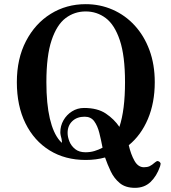

<svg xmlns="http://www.w3.org/2000/svg" viewBox="-20 -758 824 923"><path d="M629 145Q583 145 555.5 122Q528 99 512 65Q496 31 485 -1Q442 11 392 11Q293 11 218.5 -35Q144 -81 102.5 -165Q61 -249 61 -363Q61 -476 105 -560.5Q149 -645 224 -691.5Q299 -738 392 -738Q461 -738 521.5 -711.5Q582 -685 627.5 -635.5Q673 -586 698.5 -517Q724 -448 724 -363Q724 -264 691 -186Q658 -108 599 -60Q609 -16 626.5 15Q644 46 672 46Q688 46 699 41Q710 36 726 22Q734 15 739.5 16.5Q745 18 748 21Q753 26 752 30.5Q751 35 750 40Q749 42 749 43Q733 89 703.5 117Q674 145 629 145ZM267 -82Q278 -69 278 -73.5Q278 -78 276 -90Q274 -97 272 -106Q270 -115 270 -122Q270 -153 285 -179.5Q300 -206 326 -222.5Q352 -239 384 -239Q449 -239 489 -212Q529 -185 554 -148Q581 -229 581 -363Q581 -490 556 -564.5Q531 -639 488.5 -671Q446 -703 392 -703Q338 -703 295.5 -671Q253 -639 228 -564.5Q203 -490 203 -363Q203 -259 219.5 -188.5Q236 -118 267 -82ZM391 -26Q414 -26 434 -32Q454 -38 473 -48Q466 -85 457.5 -119Q449 -153 433 -175Q417 -197 387 -197Q350 -197 327.5 -175.5Q305 -154 305 -119Q305 -100 313.5 -78.5Q322 -57 341 -41.5Q360 -26 391 -26Z"/></svg>

Font: Zen Old Mincho Black
Style: Regular
Weight: 900
Designer: Yoshimichi Ohira
Foundry: Positype
Version: Version 1.001